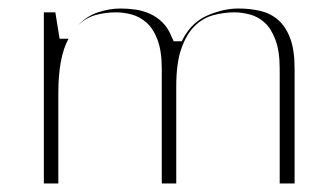

<svg xmlns="http://www.w3.org/2000/svg" viewBox="-20 -431 765 451"><path d="M360 0V-269Q360 -311 350 -337.5Q340 -364 324 -378Q308 -392 289 -397Q270 -402 253 -402Q227 -402 204 -395.5Q181 -389 163 -371Q183 -393 210 -402Q237 -411 263 -411Q280 -411 298 -408.5Q316 -406 332.5 -398.5Q349 -391 362 -378Q375 -365 383 -345L388 -334H407L411 -342Q432 -380 469 -395.5Q506 -411 540 -411Q567 -411 591 -405.5Q615 -400 633 -384.5Q651 -369 661.5 -341.5Q672 -314 672 -270V0H637V-269Q637 -311 627 -337.5Q617 -364 601.5 -378Q586 -392 567 -397Q548 -402 531 -402Q506 -402 481.5 -395.5Q457 -389 437.5 -370Q418 -351 406 -317Q394 -283 394 -228V0ZM83 0V-402H110L120 -340H141Q117 -297 117 -212V0Z"/></svg>

Font: UN Bangla Thin
Style: Regular
Weight: 100
Designer: Desinged by Rajon, Unicode developed by Rashed (IMGN)
Version: Version 2.000;March 19, 2023;FontCreator 14.0.0.2901 64-bit